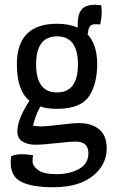

<svg xmlns="http://www.w3.org/2000/svg" viewBox="-20 -578 506 808"><path d="M220 -478Q270 -478 307 -462V-478Q307 -518 323.5 -538Q340 -558 381 -558Q388 -558 406 -556Q408 -540 408 -523.5Q408 -507 402 -475Q395 -476 380 -476Q365 -476 358 -466.5Q351 -457 350 -435L346 -436Q389 -393 389 -308Q389 -230 358 -178Q323 -120 220 -120Q177 -120 150 -130Q129 -93 119 -49Q136 -46 155 -46Q174 -46 231 -53Q288 -60 313 -60Q365 -60 397 -34Q429 -8 429 46Q429 100 394 140Q333 210 204 210Q117 210 71 188Q25 166 25 106Q25 90 27 79Q48 71 70.5 71Q93 71 119 75Q117 83 117 101.5Q117 120 140 137.5Q163 155 218 155Q273 155 312.5 133Q352 111 352 67Q352 18 299 18Q273 18 217 24.5Q161 31 128.5 31Q96 31 74.5 17.5Q53 4 53 -24Q53 -77 104 -154Q51 -197 51 -308Q51 -478 220 -478ZM132 -307Q132 -189 220 -189Q308 -189 308 -307Q308 -425 220 -425Q132 -425 132 -307Z"/></svg>

Font: Port Lligat Sans
Style: Regular
Weight: 400
Designer: Dario Muhafara, Eduardo Rodriguez Tunni
Foundry: Tipo
Version: Version 1.002